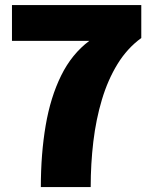

<svg xmlns="http://www.w3.org/2000/svg" viewBox="-20 -758 608 778"><path d="M552.5 -604Q495.5 -562.5 456.2 -498.5Q417 -434.5 393 -354.5Q369 -274.5 358.2 -184.2Q347.5 -94 347.5 0H145.5Q145.5 -134.5 165 -249.2Q184.5 -364 227.8 -451.8Q271 -539.5 342 -592.5H28.5V-737.5H552.5Z"/></svg>

Font: Epilogue Black
Style: Regular
Weight: 900
Designer: Tyler Finck
Foundry: Etcetera Type Co
Version: Version 2.111; ttfautohint (v1.8.3)